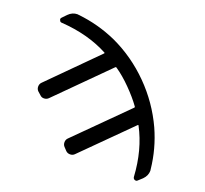

<svg xmlns="http://www.w3.org/2000/svg" viewBox="-125 -907 1094 1024"><g transform="rotate(20 422.5 -395.0)"><path d="M796.9 -115.2Q797.9 -111.3 797.9 -107.4Q797.9 -79.1 775.4 -56.6L752.9 -36.1Q749 -31.2 743.2 -31.2Q740.2 -31.2 737.3 -32.2Q727.5 -36.1 726.6 -46.9Q717.8 -196.3 656.2 -312.5Q654.3 -316.4 651.4 -313.5L389.6 -52.7Q379.9 -43 365.2 -43Q350.6 -43 340.8 -52.7L325.2 -69.3Q315.4 -79.1 315.4 -93.8Q315.4 -108.4 325.2 -118.2L602.5 -394.5Q605.5 -397.5 602.5 -401.4Q572.3 -443.4 527.8 -488.3Q483.4 -533.2 440.4 -562.5Q436.5 -565.4 433.6 -562.5L157.2 -286.1Q147.5 -276.4 132.8 -275.9Q118.2 -275.4 108.4 -286.1L91.8 -300.8Q82 -310.5 82 -325.2Q82 -339.8 91.8 -349.6L352.5 -611.3Q355.5 -614.3 351.6 -616.2Q235.4 -677.7 84 -687.5Q74.2 -687.5 71.3 -697.3Q69.3 -700.2 69.3 -703.1Q69.3 -709 74.2 -712.9L96.7 -736.3Q119.1 -758.8 147.5 -758.8Q151.4 -758.8 155.3 -757.8Q267.6 -746.1 373 -699.2Q493.2 -643.6 587.9 -548.3Q682.6 -453.1 738.3 -332Q785.2 -227.5 796.9 -115.2Z"/></g></svg>

Font: Gen Jyuu GothicL Regular
Style: Regular
Weight: 400
Designer: [Source Han Sans]
Ryoko NISHIZUKA  (kana & ideographs); Paul D. Hunt (Latin, Greek & Cyrillic); Wenlong ZHANG  (bopomofo
Version: Version 1.002.20150607